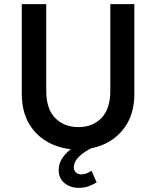

<svg xmlns="http://www.w3.org/2000/svg" viewBox="-20 -710 752 926"><path d="M85 -259V-690H203V-272Q203 -185 246 -141Q289 -97 358 -97Q427 -97 469.5 -141Q512 -185 512 -272V-690H628V-259Q628 -172 592 -112Q556 -52 494.5 -20.5Q433 11 356 11Q280 11 218.5 -20.5Q157 -52 121 -112Q85 -172 85 -259ZM263 110Q263 76 284 47.5Q305 19 335 0H429Q384 22 360 46.5Q336 71 336 96Q336 112 346 121.5Q356 131 371 131Q387 131 399 125.5Q411 120 422 114L446 170Q427 181 406.5 188.5Q386 196 361 196Q319 196 291 173Q263 150 263 110Z"/></svg>

Font: Radio Canada Medium
Style: Regular
Weight: 500
Designer: Charles Daoud, Etienne Aubert Bonn, Alexandre Saumier Demers, Jacques Le Bailly
Foundry: Radio-Canada
Version: Version 2.104; ttfautohint (v1.8.4.7-5d5b);gftools[0.9.28.de